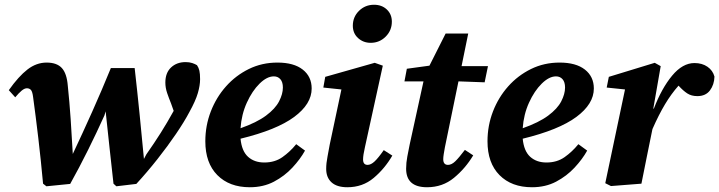

<svg xmlns="http://www.w3.org/2000/svg" viewBox="-20 -772 3023 807"><path d="M161 0Q152 -98 141 -191.5Q130 -285 119 -365Q116 -388 109.5 -394.5Q103 -401 93 -401Q83 -401 71 -391Q59 -381 44 -363L17 -393Q58 -451 95.5 -480Q133 -509 176 -509Q219 -509 240 -486Q261 -463 265 -411Q272 -345 277 -271.5Q282 -198 286 -124V-125Q328 -214 368 -303.5Q408 -393 446 -486H546Q557 -389 567 -289.5Q577 -190 585 -104L595 -123Q628 -170 655.5 -213.5Q683 -257 710 -306L699 -337Q690 -359 682.5 -381Q675 -403 675 -425Q675 -466 699 -488.5Q723 -511 760 -511Q776 -511 788 -507Q800 -503 808 -498Q815 -488 818 -475Q821 -462 821 -439Q821 -413 811.5 -380.5Q802 -348 776 -301Q755 -261 720 -209.5Q685 -158 642 -103.5Q599 -49 553 1L469 11L457 0Q449 -72 440.5 -150Q432 -228 424 -304L419 -287Q387 -216 350 -141.5Q313 -67 275 1L175 11Z M1131 -451Q1102 -451 1071 -420.5Q1040 -390 1017.5 -340.5Q995 -291 991 -233Q1059 -257 1098 -286Q1137 -315 1153 -346Q1169 -377 1169 -404Q1169 -427 1158.5 -439Q1148 -451 1131 -451ZM1030 15Q944 15 893.5 -36Q843 -87 843 -178Q843 -244 866 -303.5Q889 -363 930 -409Q971 -455 1026 -482Q1081 -509 1146 -509Q1215 -509 1252.5 -479.5Q1290 -450 1290 -400Q1290 -335 1216.5 -280.5Q1143 -226 991 -189Q996 -137 1022.5 -113Q1049 -89 1091 -89Q1135 -89 1167 -111.5Q1199 -134 1225 -166L1262 -139Q1242 -103 1209 -67.5Q1176 -32 1131.5 -8.5Q1087 15 1030 15Z M1351 -62Q1351 -86 1356.5 -113.5Q1362 -141 1366 -165L1415 -396L1339 -404L1347 -449L1555 -508L1589 -496L1514 -154Q1506 -119 1506 -102Q1506 -79 1525 -79Q1539 -79 1554.5 -93.5Q1570 -108 1593 -141L1629 -118Q1597 -63 1550.5 -24Q1504 15 1440 15Q1396 15 1373.5 -5.5Q1351 -26 1351 -62ZM1538 -592Q1507 -592 1485 -612Q1463 -632 1463 -664Q1463 -701 1489 -726.5Q1515 -752 1552 -752Q1585 -752 1606 -732Q1627 -712 1627 -681Q1627 -644 1601 -618Q1575 -592 1538 -592Z M1775 15Q1687 15 1687 -63Q1687 -88 1692 -114Q1697 -140 1702 -165L1760 -430H1680L1690 -483L1785 -496L1853 -631H1948L1920 -494H2031L2017 -426L1907 -430L1850 -153Q1847 -137 1845 -124Q1843 -111 1843 -103Q1843 -79 1863 -79Q1878 -79 1893.5 -94Q1909 -109 1934 -142L1969 -119Q1936 -64 1888 -24.5Q1840 15 1775 15Z M2317 -451Q2288 -451 2257 -420.5Q2226 -390 2203.5 -340.5Q2181 -291 2177 -233Q2245 -257 2284 -286Q2323 -315 2339 -346Q2355 -377 2355 -404Q2355 -427 2344.5 -439Q2334 -451 2317 -451ZM2216 15Q2130 15 2079.5 -36Q2029 -87 2029 -178Q2029 -244 2052 -303.5Q2075 -363 2116 -409Q2157 -455 2212 -482Q2267 -509 2332 -509Q2401 -509 2438.5 -479.5Q2476 -450 2476 -400Q2476 -335 2402.5 -280.5Q2329 -226 2177 -189Q2182 -137 2208.5 -113Q2235 -89 2277 -89Q2321 -89 2353 -111.5Q2385 -134 2411 -166L2448 -139Q2428 -103 2395 -67.5Q2362 -32 2317.5 -8.5Q2273 15 2216 15Z M2524 -2 2607 -396 2530 -404 2539 -449 2732 -508 2757 -494 2726 -316 2728 -315Q2761 -401 2805 -454Q2849 -507 2899 -507Q2931 -507 2953.5 -491.5Q2976 -476 2983 -450Q2982 -416 2964 -392Q2946 -368 2911 -368Q2886 -368 2868.5 -379.5Q2851 -391 2832 -412Q2801 -377 2775 -333.5Q2749 -290 2723 -231L2722 -228Q2710 -169 2698.5 -112.5Q2687 -56 2676 0L2548 10Z"/></svg>

Font: Source Serif 4 SmText
Style: Bold Italic
Weight: 700
Italic angle: -12°
Designer: Frank Grießhammer
Foundry: Adobe
Version: Version 4.005;hotconv 1.1.0;makeotfexe 2.6.0